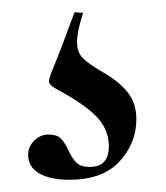

<svg xmlns="http://www.w3.org/2000/svg" viewBox="-20 -19 272 314"><path d="M106 50Q106 66 115 75.5Q124 85 148 99Q173 113 188 131Q203 149 203 176Q203 215 175.5 245Q148 275 93 275Q62 275 44 264.5Q26 254 26 234Q26 221 36 211Q46 201 59 201Q73 201 79.5 207.5Q86 214 92 227Q98 240 105 247Q112 254 127 254Q158 254 158 220Q158 194 139.5 173.5Q121 153 73 127Q60 120 60 114Q60 110 65 97Q80 61 94 22L102 1L116 2Q106 32 106 50Z"/></svg>

Font: Cormorant SC Medium
Style: Regular
Weight: 500
Designer: Christian Thalmann (Catharsis Fonts)
Foundry: Catharsis Fonts
Version: Version 4.000